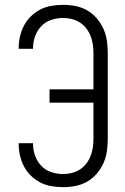

<svg xmlns="http://www.w3.org/2000/svg" viewBox="-20 -763 515 791"><path d="M240 8Q216 8 192 4Q168 0 146.5 -11Q125 -22 107.5 -39Q90 -56 79 -77Q68 -98 62.5 -122Q57 -146 57 -170V-173H116V-171Q116 -146 124.5 -122Q133 -98 150 -80Q167 -62 191 -54Q215 -46 240 -46Q258 -46 276 -50.5Q294 -55 309.5 -65Q325 -75 336 -89.5Q347 -104 353.5 -121Q360 -138 362.5 -156Q365 -174 365 -192V-340H184V-395H365V-543Q365 -561 362.5 -579Q360 -597 353.5 -614Q347 -631 336 -645.5Q325 -660 309.5 -670Q294 -680 276 -684.5Q258 -689 240 -689Q215 -689 191 -681Q167 -673 150 -655Q133 -637 124.5 -613Q116 -589 116 -564V-562H57V-565Q57 -589 62.5 -613Q68 -637 79 -658Q90 -679 107.5 -696Q125 -713 146.5 -724Q168 -735 192 -739Q216 -743 240 -743Q266 -743 291.5 -738Q317 -733 339.5 -720Q362 -707 379 -687Q396 -667 406.5 -643.5Q417 -620 420.5 -594.5Q424 -569 424 -543V-192Q424 -166 420.5 -140.5Q417 -115 406.5 -91.5Q396 -68 379 -48Q362 -28 339.5 -15Q317 -2 291.5 3Q266 8 240 8Z"/></svg>

Font: Iosevka QP Light
Style: Regular
Weight: 300
Designer: Belleve Invis
Foundry: Belleve Invis
Version: Version 20.0.0; ttfautohint (v1.8.4)